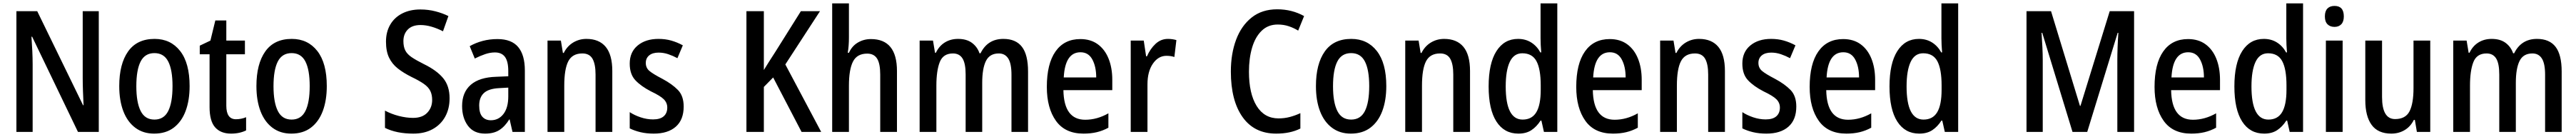

<svg xmlns="http://www.w3.org/2000/svg" viewBox="-20 -780 15231 810"><path d="M564 0H441L170 -563H166Q169 -521 171 -479Q173 -437 173 -400V0H77V-714H200L471 -158H474Q472 -198 470.5 -241.5Q469 -285 469 -319V-714H564Z M1101 -271Q1101 -187 1077.5 -124Q1054 -61 1007.5 -25.5Q961 10 891 10Q826 10 779.5 -25Q733 -60 709 -123Q685 -186 685 -271Q685 -402 737.5 -476Q790 -550 894 -550Q989 -550 1045 -478.5Q1101 -407 1101 -271ZM786 -270Q786 -175 811.5 -124Q837 -73 893 -73Q949 -73 974.5 -123.5Q1000 -174 1000 -271Q1000 -367 974.5 -416.5Q949 -466 893 -466Q837 -466 811.5 -416.5Q786 -367 786 -270Z M1375 -75Q1390 -75 1405.5 -78Q1421 -81 1435 -87V-9Q1417 0 1394.5 5Q1372 10 1346 10Q1285 10 1252 -27Q1219 -64 1219 -147V-459H1161V-510L1224 -540L1253 -659H1318V-540H1428V-459H1318V-155Q1318 -75 1375 -75Z M1912 -271Q1912 -187 1888.5 -124Q1865 -61 1818.5 -25.5Q1772 10 1702 10Q1637 10 1590.5 -25Q1544 -60 1520 -123Q1496 -186 1496 -271Q1496 -402 1548.5 -476Q1601 -550 1705 -550Q1800 -550 1856 -478.5Q1912 -407 1912 -271ZM1597 -270Q1597 -175 1622.5 -124Q1648 -73 1704 -73Q1760 -73 1785.5 -123.5Q1811 -174 1811 -271Q1811 -367 1785.5 -416.5Q1760 -466 1704 -466Q1648 -466 1622.5 -416.5Q1597 -367 1597 -270Z M2638 -199Q2638 -137 2612 -90Q2586 -43 2538 -16.5Q2490 10 2424 10Q2324 10 2256 -24V-126Q2293 -106 2337.5 -94.5Q2382 -83 2422 -83Q2477 -83 2506 -113.5Q2535 -144 2535 -189Q2535 -220 2524 -242.5Q2513 -265 2486 -284Q2459 -303 2413 -325Q2365 -349 2331.5 -375.5Q2298 -402 2280 -439.5Q2262 -477 2262 -534Q2262 -591 2287 -634Q2312 -677 2358 -700.5Q2404 -724 2465 -724Q2512 -724 2554.5 -713Q2597 -702 2631 -685L2599 -595Q2566 -612 2532 -622Q2498 -632 2466 -632Q2417 -632 2391 -605.5Q2365 -579 2365 -537Q2365 -504 2376 -482Q2387 -460 2413.5 -442Q2440 -424 2486 -401Q2562 -364 2600 -318Q2638 -272 2638 -199Z M2921 -549Q3004 -549 3043.5 -502Q3083 -455 3083 -363V0H3010L2993 -74H2991Q2965 -32 2932 -11Q2899 10 2848 10Q2781 10 2746.5 -36.5Q2712 -83 2712 -153Q2712 -234 2763 -278.5Q2814 -323 2913 -326L2985 -329V-360Q2985 -417 2965.5 -443.5Q2946 -470 2906 -470Q2878 -470 2848.5 -460Q2819 -450 2787 -434L2757 -507Q2792 -527 2833.5 -538Q2875 -549 2921 -549ZM2932 -259Q2869 -256 2841 -230Q2813 -204 2813 -156Q2813 -111 2831.5 -90Q2850 -69 2882 -69Q2928 -69 2956.5 -106Q2985 -143 2985 -210V-262Z M3447 -550Q3522 -550 3561 -503Q3600 -456 3600 -360V0H3501V-339Q3501 -401 3483 -432.5Q3465 -464 3423 -464Q3364 -464 3340 -418Q3316 -372 3316 -273V0H3217V-540H3296L3308 -467H3313Q3333 -507 3368.5 -528.5Q3404 -550 3447 -550Z M4022 -150Q4022 -72 3975.5 -31Q3929 10 3845 10Q3802 10 3766.5 1.5Q3731 -7 3703 -21V-117Q3730 -99 3767 -86.5Q3804 -74 3841 -74Q3883 -74 3904 -92.5Q3925 -111 3925 -144Q3925 -172 3905 -192.5Q3885 -213 3828 -240Q3770 -270 3736.5 -305.5Q3703 -341 3703 -404Q3703 -472 3750 -511Q3797 -550 3873 -550Q3914 -550 3949 -540Q3984 -530 4017 -512L3985 -436Q3959 -450 3931 -459.5Q3903 -469 3874 -469Q3838 -469 3818 -452.5Q3798 -436 3798 -408Q3798 -379 3819 -361Q3840 -343 3896 -314Q3954 -283 3988 -248Q4022 -213 4022 -150Z M4835 0H4719L4551 -322L4496 -266V0H4393V-714H4496V-366Q4508 -386 4525.5 -413.5Q4543 -441 4565 -475L4715 -714H4828L4623 -399Z M4999 -558Q4999 -508 4992 -468H4999Q5017 -508 5052 -528.5Q5087 -549 5129 -549Q5283 -549 5283 -360V0H5184V-339Q5184 -404 5165.5 -433.5Q5147 -463 5107 -463Q5047 -463 5023 -416Q4999 -369 4999 -273V0H4900V-760H4999Z M5912 -550Q5986 -550 6022 -503Q6058 -456 6058 -357V0H5960V-338Q5960 -404 5941 -434Q5922 -464 5885 -464Q5831 -464 5809 -419.5Q5787 -375 5787 -290V0H5689V-340Q5689 -405 5670.5 -434.5Q5652 -464 5614 -464Q5556 -464 5536 -413Q5516 -362 5516 -274V0H5417V-540H5496L5508 -468H5513Q5532 -508 5566 -529Q5600 -550 5644 -550Q5695 -550 5726.5 -526.5Q5758 -503 5771 -465H5777Q5819 -550 5912 -550Z M6367 -549Q6428 -549 6470 -518.5Q6512 -488 6534 -433.5Q6556 -379 6556 -308V-247H6267Q6270 -72 6396 -72Q6466 -72 6533 -110V-25Q6500 -7 6464.5 1.5Q6429 10 6386 10Q6277 10 6223 -65.5Q6169 -141 6169 -266Q6169 -403 6220.5 -476Q6272 -549 6367 -549ZM6368 -471Q6277 -471 6269 -322H6461Q6461 -386 6438 -428.5Q6415 -471 6368 -471Z M6885 -550Q6911 -550 6935 -543L6923 -443Q6903 -450 6876 -450Q6828 -450 6796 -403.5Q6764 -357 6764 -281V0H6665V-540H6742L6756 -447H6761Q6780 -491 6811.5 -520.5Q6843 -550 6885 -550Z M7534 -635Q7477 -635 7439 -598Q7401 -561 7382.5 -498Q7364 -435 7364 -356Q7364 -227 7409.5 -153.5Q7455 -80 7539 -80Q7574 -80 7606 -88.5Q7638 -97 7668 -111V-20Q7608 10 7525 10Q7396 10 7326.5 -87.5Q7257 -185 7257 -357Q7257 -462 7288 -545Q7319 -628 7380 -676.5Q7441 -725 7531 -725Q7618 -725 7690 -685L7655 -599Q7629 -615 7599 -625Q7569 -635 7534 -635Z M8176 -271Q8176 -187 8152.5 -124Q8129 -61 8082.5 -25.5Q8036 10 7966 10Q7901 10 7854.5 -25Q7808 -60 7784 -123Q7760 -186 7760 -271Q7760 -402 7812.5 -476Q7865 -550 7969 -550Q8064 -550 8120 -478.5Q8176 -407 8176 -271ZM7861 -270Q7861 -175 7886.5 -124Q7912 -73 7968 -73Q8024 -73 8049.5 -123.5Q8075 -174 8075 -271Q8075 -367 8049.5 -416.5Q8024 -466 7968 -466Q7912 -466 7886.5 -416.5Q7861 -367 7861 -270Z M8518 -550Q8593 -550 8632 -503Q8671 -456 8671 -360V0H8572V-339Q8572 -401 8554 -432.5Q8536 -464 8494 -464Q8435 -464 8411 -418Q8387 -372 8387 -273V0H8288V-540H8367L8379 -467H8384Q8404 -507 8439.5 -528.5Q8475 -550 8518 -550Z M8957 10Q8873 10 8827 -61.5Q8781 -133 8781 -269Q8781 -405 8827 -477.5Q8873 -550 8955 -550Q8999 -550 9032.5 -529Q9066 -508 9087 -470H9092Q9090 -492 9089 -514Q9088 -536 9088 -553V-760H9187V0H9108L9093 -67H9088Q9065 -31 9034 -10.5Q9003 10 8957 10ZM8982 -73Q9037 -73 9063 -116.5Q9089 -160 9089 -249V-275Q9089 -371 9064 -418Q9039 -465 8980 -465Q8930 -465 8906 -414Q8882 -363 8882 -269Q8882 -73 8982 -73Z M9497 -549Q9558 -549 9600 -518.5Q9642 -488 9664 -433.5Q9686 -379 9686 -308V-247H9397Q9400 -72 9526 -72Q9596 -72 9663 -110V-25Q9630 -7 9594.5 1.5Q9559 10 9516 10Q9407 10 9353 -65.5Q9299 -141 9299 -266Q9299 -403 9350.5 -476Q9402 -549 9497 -549ZM9498 -471Q9407 -471 9399 -322H9591Q9591 -386 9568 -428.5Q9545 -471 9498 -471Z M10025 -550Q10100 -550 10139 -503Q10178 -456 10178 -360V0H10079V-339Q10079 -401 10061 -432.5Q10043 -464 10001 -464Q9942 -464 9918 -418Q9894 -372 9894 -273V0H9795V-540H9874L9886 -467H9891Q9911 -507 9946.5 -528.5Q9982 -550 10025 -550Z M10600 -150Q10600 -72 10553.5 -31Q10507 10 10423 10Q10380 10 10344.5 1.5Q10309 -7 10281 -21V-117Q10308 -99 10345 -86.5Q10382 -74 10419 -74Q10461 -74 10482 -92.5Q10503 -111 10503 -144Q10503 -172 10483 -192.5Q10463 -213 10406 -240Q10348 -270 10314.5 -305.5Q10281 -341 10281 -404Q10281 -472 10328 -511Q10375 -550 10451 -550Q10492 -550 10527 -540Q10562 -530 10595 -512L10563 -436Q10537 -450 10509 -459.5Q10481 -469 10452 -469Q10416 -469 10396 -452.5Q10376 -436 10376 -408Q10376 -379 10397 -361Q10418 -343 10474 -314Q10532 -283 10566 -248Q10600 -213 10600 -150Z M10877 -549Q10938 -549 10980 -518.5Q11022 -488 11044 -433.5Q11066 -379 11066 -308V-247H10777Q10780 -72 10906 -72Q10976 -72 11043 -110V-25Q11010 -7 10974.5 1.5Q10939 10 10896 10Q10787 10 10733 -65.5Q10679 -141 10679 -266Q10679 -403 10730.5 -476Q10782 -549 10877 -549ZM10878 -471Q10787 -471 10779 -322H10971Q10971 -386 10948 -428.5Q10925 -471 10878 -471Z M11327 10Q11243 10 11197 -61.5Q11151 -133 11151 -269Q11151 -405 11197 -477.5Q11243 -550 11325 -550Q11369 -550 11402.5 -529Q11436 -508 11457 -470H11462Q11460 -492 11459 -514Q11458 -536 11458 -553V-760H11557V0H11478L11463 -67H11458Q11435 -31 11404 -10.5Q11373 10 11327 10ZM11352 -73Q11407 -73 11433 -116.5Q11459 -160 11459 -249V-275Q11459 -371 11434 -418Q11409 -465 11350 -465Q11300 -465 11276 -414Q11252 -363 11252 -269Q11252 -73 11352 -73Z M12233 0 12054 -586H12050Q12053 -542 12055 -500Q12057 -458 12057 -425V0H11961V-714H12106L12277 -154H12280L12453 -714H12597V0H12498V-426Q12498 -459 12499.5 -500.5Q12501 -542 12504 -586H12500L12320 0Z M12916 -549Q12977 -549 13019 -518.5Q13061 -488 13083 -433.5Q13105 -379 13105 -308V-247H12816Q12819 -72 12945 -72Q13015 -72 13082 -110V-25Q13049 -7 13013.5 1.5Q12978 10 12935 10Q12826 10 12772 -65.5Q12718 -141 12718 -266Q12718 -403 12769.5 -476Q12821 -549 12916 -549ZM12917 -471Q12826 -471 12818 -322H13010Q13010 -386 12987 -428.5Q12964 -471 12917 -471Z M13366 10Q13282 10 13236 -61.5Q13190 -133 13190 -269Q13190 -405 13236 -477.5Q13282 -550 13364 -550Q13408 -550 13441.5 -529Q13475 -508 13496 -470H13501Q13499 -492 13498 -514Q13497 -536 13497 -553V-760H13596V0H13517L13502 -67H13497Q13474 -31 13443 -10.5Q13412 10 13366 10ZM13391 -73Q13446 -73 13472 -116.5Q13498 -160 13498 -249V-275Q13498 -371 13473 -418Q13448 -465 13389 -465Q13339 -465 13315 -414Q13291 -363 13291 -269Q13291 -73 13391 -73Z M13782 -745Q13837 -745 13837 -683Q13837 -652 13822 -636.5Q13807 -621 13782 -621Q13756 -621 13740.5 -636.5Q13725 -652 13725 -683Q13725 -714 13740 -729.5Q13755 -745 13782 -745ZM13830 -540V0H13731V-540Z M14348 -540V0H14269L14257 -71H14251Q14231 -31 14196 -10.5Q14161 10 14118 10Q14039 10 14001.5 -41.5Q13964 -93 13964 -188V-540H14063V-207Q14063 -76 14140 -76Q14202 -76 14225.5 -122Q14249 -168 14249 -259V-540Z M14979 -550Q15053 -550 15089 -503Q15125 -456 15125 -357V0H15027V-338Q15027 -404 15008 -434Q14989 -464 14952 -464Q14898 -464 14876 -419.5Q14854 -375 14854 -290V0H14756V-340Q14756 -405 14737.5 -434.5Q14719 -464 14681 -464Q14623 -464 14603 -413Q14583 -362 14583 -274V0H14484V-540H14563L14575 -468H14580Q14599 -508 14633 -529Q14667 -550 14711 -550Q14762 -550 14793.5 -526.5Q14825 -503 14838 -465H14844Q14886 -550 14979 -550Z"/></svg>

Font: Noto Sans Khmer Condensed Medium
Style: Regular
Weight: 500
Width: 3
Designer: Danh Hong and the Monotype Design Team
Foundry: Monotype Imaging Inc.
Version: Version 2.004; ttfautohint (v1.8.4.7-5d5b)